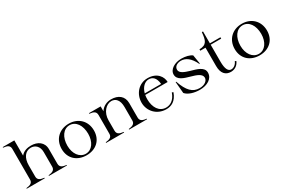

<svg xmlns="http://www.w3.org/2000/svg" viewBox="78 -1740 4088 2796"><g transform="rotate(-30 2122.0 -342.5)"><path d="M14 -10V0H317V-10C248 -17 209 -36 209 -93V-278C209 -407 269 -488 363 -488C434 -488 495 -436 495 -338V-93C495 -37 456 -18 387 -10V0H690V-10C620 -16 582 -36 582 -93V-338C582 -455 490 -514 380 -514C324 -514 255 -501 209 -444V-700H14V-690C84 -683 122 -664 122 -607V-93C122 -36 84 -17 14 -10Z M1015 15C1172 15 1286 -84 1286 -246C1286 -408 1172 -515 1015 -515C858 -515 743 -408 743 -246C743 -84 858 15 1015 15ZM1015 -10C910 -10 839 -112 839 -246C839 -388 910 -490 1015 -490C1120 -490 1189 -388 1189 -246C1189 -112 1120 -10 1015 -10Z M1930 -93V-332C1930 -451 1847 -514 1725 -514C1656 -514 1587 -483 1545 -419V-500H1348V-490C1418 -483 1456 -464 1456 -407V-93C1457 -36 1418 -17 1348 -10V0H1651V-10C1582 -17 1543 -36 1543 -93V-266C1543 -399 1630 -490 1717 -490C1788 -490 1842 -437 1842 -319V-93C1842 -37 1804 -18 1735 -10V0H2037V-10C1967 -16 1929 -36 1930 -93Z M2357 15C2437 15 2521 -20 2567 -149L2545 -159C2504 -42 2429 -8 2365 -8C2251 -8 2185 -112 2185 -250C2185 -275 2187 -298 2191 -320H2568C2568 -405 2503 -515 2339 -515C2189 -515 2088 -390 2088 -248C2088 -109 2194 15 2357 15ZM2196 -343C2221 -435 2280 -492 2346 -492C2408 -492 2461 -456 2472 -343Z M2921 14C3043 14 3145 -44 3145 -146C3145 -241 3032 -268 2933 -296C2853 -320 2775 -347 2775 -406C2775 -469 2841 -492 2888 -492C2965 -492 3040 -444 3099 -318H3109L3084 -469C3046 -498 2981 -515 2907 -515C2800 -515 2697 -458 2697 -369C2698 -276 2803 -248 2898 -221C2984 -197 3069 -169 3069 -104C3069 -54 3014 -9 2930 -9C2812 -9 2739 -84 2678 -261H2668L2685 -68C2728 -16 2821 14 2921 14Z M3207 -477H3295V-168C3295 -45 3353 14 3442 14C3505 14 3558 -18 3587 -83L3567 -95C3545 -42 3503 -15 3464 -15C3413 -15 3382 -68 3382 -192V-477H3559V-500H3382V-700H3362C3350 -567 3333 -504 3207 -500Z M3925 15C4082 15 4196 -84 4196 -246C4196 -408 4082 -515 3925 -515C3768 -515 3653 -408 3653 -246C3653 -84 3768 15 3925 15ZM3925 -10C3820 -10 3749 -112 3749 -246C3749 -388 3820 -490 3925 -490C4030 -490 4099 -388 4099 -246C4099 -112 4030 -10 3925 -10Z"/></g></svg>

Font: Sprat
Style: Regular
Weight: 400
Designer: Ethan Nakache
Foundry: Collletttivo
Version: Version 2.000;Glyphs 3.2 (3217)